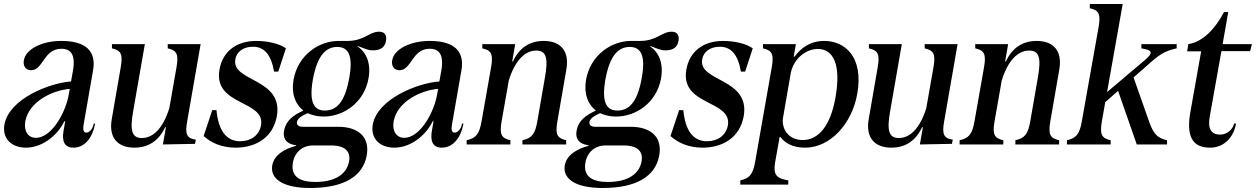

<svg xmlns="http://www.w3.org/2000/svg" viewBox="-26 -720 6260 957"><path d="M340 16C397 16 436 -35 448 -104H441C436 -74 418 -59 404 -59C390 -59 386 -74 391 -100L438 -370C455 -468 398 -516 280 -516C181 -516 102 -474 93 -420C88 -394 100 -370 129 -370C190 -370 191 -477 280 -477C318 -477 353 -458 338 -370L328 -314C219 -306 19 -227 -4 -99C-16 -29 32 16 103 16C194 16 268 -57 294 -115H299L291 -70C281 -15 296 16 340 16ZM100 -115C118 -213 234 -270 322 -277L314 -235C293 -143 226 -33 153 -33C114 -33 92 -66 100 -115Z M644 16C715 16 767 -20 797 -86H801L786 0L946 -3L950 -24C906 -30 895 -50 907 -115L974 -500H810V-479C855 -469 865 -450 854 -386L818 -181C788 -84 739 -32 681 -32C632 -32 620 -68 638 -167L696 -500H532V-479C577 -469 587 -450 576 -386L531 -126C515 -35 559 16 644 16Z M1149 16C1245 16 1334 -31 1354 -141C1387 -332 1127 -311 1147 -424C1152 -457 1181 -487 1235 -487C1292 -487 1326 -446 1340 -363H1361L1399 -479C1368 -502 1309 -516 1251 -516C1151 -516 1083 -462 1068 -373C1036 -191 1297 -223 1275 -95C1266 -46 1225 -16 1171 -16C1099 -16 1062 -74 1053 -171H1032L989 -42C1025 -9 1078 16 1149 16Z M1520 217C1691 217 1784 157 1802 54C1818 -37 1760 -88 1660 -88H1484C1460 -88 1452 -99 1454 -112C1456 -122 1464 -134 1485 -145L1507 -156C1531 -145 1558 -139 1587 -139C1684 -139 1789 -206 1811 -330C1824 -405 1800 -459 1756 -489V-491C1786 -481 1805 -469 1832 -469C1874 -469 1892 -486 1898 -516C1903 -546 1890 -562 1864 -562C1814 -562 1790 -516 1706 -516H1661C1565 -516 1459 -447 1437 -322C1425 -251 1447 -199 1486 -169L1472 -162C1414 -134 1395 -100 1390 -68C1384 -38 1393 -3 1450 4L1449 7C1396 21 1341 50 1331 104C1320 167 1377 217 1520 217ZM1434 90C1443 39 1481 5 1534 5H1624C1697 5 1722 37 1714 84C1703 145 1649 187 1545 187C1472 187 1421 162 1434 90ZM1533 -321C1555 -445 1599 -486 1655 -486C1710 -486 1735 -444 1715 -333C1693 -208 1650 -169 1593 -169C1539 -169 1514 -210 1533 -321Z M2176 16C2233 16 2272 -35 2284 -104H2277C2272 -74 2254 -59 2240 -59C2226 -59 2222 -74 2227 -100L2274 -370C2291 -468 2234 -516 2116 -516C2017 -516 1938 -474 1929 -420C1924 -394 1936 -370 1965 -370C2026 -370 2027 -477 2116 -477C2154 -477 2189 -458 2174 -370L2164 -314C2055 -306 1855 -227 1832 -99C1820 -29 1868 16 1939 16C2030 16 2104 -57 2130 -115H2135L2127 -70C2117 -15 2132 16 2176 16ZM1936 -115C1954 -213 2070 -270 2158 -277L2150 -235C2129 -143 2062 -33 1989 -33C1950 -33 1928 -66 1936 -115Z M2300 0H2518V-21C2473 -31 2463 -50 2474 -114L2510 -319C2540 -416 2589 -468 2647 -468C2696 -468 2708 -432 2690 -333L2652 -114C2641 -50 2623 -31 2578 -21V0H2796V-21C2751 -31 2741 -50 2752 -114L2797 -374C2813 -465 2769 -516 2684 -516C2613 -516 2561 -480 2531 -414H2527L2542 -500H2378V-479C2423 -469 2433 -450 2422 -386L2374 -114C2363 -50 2345 -31 2300 -21Z M2978 217C3149 217 3242 157 3260 54C3276 -37 3218 -88 3118 -88H2942C2918 -88 2910 -99 2912 -112C2914 -122 2922 -134 2943 -145L2965 -156C2989 -145 3016 -139 3045 -139C3142 -139 3247 -206 3269 -330C3282 -405 3258 -459 3214 -489V-491C3244 -481 3263 -469 3290 -469C3332 -469 3350 -486 3356 -516C3361 -546 3348 -562 3322 -562C3272 -562 3248 -516 3164 -516H3119C3023 -516 2917 -447 2895 -322C2883 -251 2905 -199 2944 -169L2930 -162C2872 -134 2853 -100 2848 -68C2842 -38 2851 -3 2908 4L2907 7C2854 21 2799 50 2789 104C2778 167 2835 217 2978 217ZM2892 90C2901 39 2939 5 2992 5H3082C3155 5 3180 37 3172 84C3161 145 3107 187 3003 187C2930 187 2879 162 2892 90ZM2991 -321C3013 -445 3057 -486 3113 -486C3168 -486 3193 -444 3173 -333C3151 -208 3108 -169 3051 -169C2997 -169 2972 -210 2991 -321Z M3476 16C3572 16 3661 -31 3681 -141C3714 -332 3454 -311 3474 -424C3479 -457 3508 -487 3562 -487C3619 -487 3653 -446 3667 -363H3688L3726 -479C3695 -502 3636 -516 3578 -516C3478 -516 3410 -462 3395 -373C3363 -191 3624 -223 3602 -95C3593 -46 3552 -16 3498 -16C3426 -16 3389 -74 3380 -171H3359L3316 -42C3352 -9 3405 16 3476 16Z M3664 200H3903V179C3842 169 3827 150 3838 86L3860 -37H3864C3887 -7 3924 16 3988 16C4109 16 4220 -99 4247 -253C4279 -435 4187 -516 4082 -516C4012 -516 3965 -480 3935 -438H3930L3941 -500H3777V-479C3822 -469 3832 -450 3821 -386L3738 86C3727 150 3709 169 3664 179ZM3876 -128 3916 -359C3933 -432 3994 -476 4050 -476C4123 -476 4169 -407 4138 -232C4114 -97 4056 -22 3975 -22C3912 -22 3871 -67 3876 -128Z M4417 16C4488 16 4540 -20 4570 -86H4574L4559 0L4719 -3L4723 -24C4679 -30 4668 -50 4680 -115L4747 -500H4583V-479C4628 -469 4638 -450 4627 -386L4591 -181C4561 -84 4512 -32 4454 -32C4405 -32 4393 -68 4411 -167L4469 -500H4305V-479C4350 -469 4360 -450 4349 -386L4304 -126C4288 -35 4332 16 4417 16Z M4757 0H4975V-21C4930 -31 4920 -50 4931 -114L4967 -319C4997 -416 5046 -468 5104 -468C5153 -468 5165 -432 5147 -333L5109 -114C5098 -50 5080 -31 5035 -21V0H5253V-21C5208 -31 5198 -50 5209 -114L5254 -374C5270 -465 5226 -516 5141 -516C5070 -516 5018 -480 4988 -414H4984L4999 -500H4835V-479C4880 -469 4890 -450 4879 -386L4831 -114C4820 -50 4802 -31 4757 -21Z M5292 0H5510V-21C5465 -31 5455 -50 5466 -114L5483 -211L5547 -267L5640 0H5791V-21C5746 -31 5725 -49 5703 -110L5624 -334L5715 -414C5764 -457 5794 -469 5839 -479V-500H5663V-479C5722 -469 5724 -457 5674 -415L5492 -261L5570 -700H5406V-679C5451 -669 5461 -650 5450 -586L5366 -114C5355 -50 5337 -31 5292 -21Z M6006 16C6071 16 6122 -31 6135 -104H6125C6119 -74 6089 -49 6056 -49C6014 -49 5992 -74 6004 -140L6062 -465H6205L6214 -500H6068L6096 -660H6075C6031 -576 5969 -511 5897 -500L5891 -464H5961L5907 -160C5883 -23 5931 16 6006 16Z"/></svg>

Font: RL Madena Oblique
Style: Regular
Weight: 400
Italic angle: -10°
Designer: I Kadek Wantara Putra
Foundry: Roughlines ID
Version: Version 1.000;Glyphs 3.1.2 (3151)